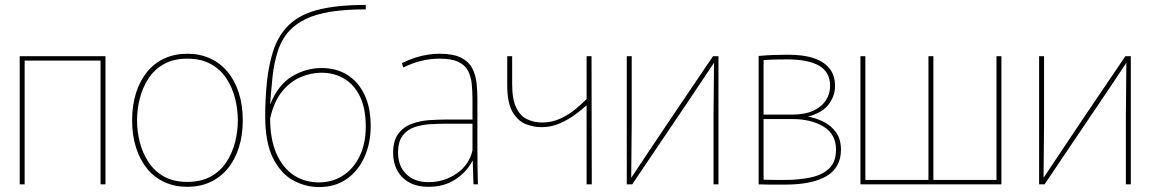

<svg xmlns="http://www.w3.org/2000/svg" viewBox="-20 -748 4690 779"><path d="M388 0V-520H408V0ZM60 0V-520H80V0ZM68 -502V-520H402V-502Z M740 10Q689 10 647.5 -9Q606 -28 577 -63.5Q548 -99 532 -149Q516 -199 516 -260Q516 -321 532 -371Q548 -421 577 -456.5Q606 -492 647.5 -511Q689 -530 740 -530Q791 -530 832.5 -511Q874 -492 903.5 -456.5Q933 -421 949 -371Q965 -321 965 -260Q965 -199 949 -149Q933 -99 903.5 -63.5Q874 -28 832.5 -9Q791 10 740 10ZM740 -10Q796 -10 835.5 -32Q875 -54 899 -91Q923 -128 934 -172Q945 -216 945 -260Q945 -304 934 -348Q923 -392 899 -429Q875 -466 835.5 -488Q796 -510 740 -510Q684 -510 645 -488Q606 -466 582 -429Q558 -392 547 -348Q536 -304 536 -260Q536 -216 547 -172Q558 -128 582 -91Q606 -54 645 -32Q684 -10 740 -10Z M1275 11Q1219 11 1169 -16.5Q1119 -44 1087.5 -107Q1056 -170 1056 -276Q1056 -344 1062.5 -411Q1069 -478 1087 -536.5Q1105 -595 1141 -635Q1185 -685 1263.5 -706.5Q1342 -728 1464 -728V-710Q1382 -710 1322.5 -700.5Q1263 -691 1222 -671.5Q1181 -652 1154 -623Q1122 -588 1106.5 -538.5Q1091 -489 1085.5 -434Q1080 -379 1076 -326H1077Q1109 -405 1165.5 -438.5Q1222 -472 1285 -472Q1345 -472 1389.5 -444Q1434 -416 1459 -363.5Q1484 -311 1484 -236Q1484 -168 1459 -111.5Q1434 -55 1387 -22Q1340 11 1275 11ZM1274 -8Q1329 -8 1372 -36Q1415 -64 1439.5 -115Q1464 -166 1464 -234Q1464 -308 1440.5 -356.5Q1417 -405 1376 -429Q1335 -453 1284 -453Q1241 -453 1198.5 -434.5Q1156 -416 1123.5 -375.5Q1091 -335 1076 -267Q1076 -183 1101.5 -125Q1127 -67 1171.5 -37.5Q1216 -8 1274 -8Z M1718 10Q1673 10 1641 -7.5Q1609 -25 1592 -56Q1575 -87 1575 -127Q1575 -178 1596.5 -206Q1618 -234 1651.5 -246Q1685 -258 1721.5 -260.5Q1758 -263 1788 -263H1897V-345Q1897 -378 1894 -407.5Q1891 -437 1879 -460.5Q1867 -484 1839.5 -497Q1812 -510 1763 -510Q1724 -510 1687 -500.5Q1650 -491 1616 -474L1611 -492Q1639 -506 1666 -514.5Q1693 -523 1718 -526.5Q1743 -530 1763 -530Q1819 -530 1850.5 -514Q1882 -498 1896 -471Q1910 -444 1913.5 -411.5Q1917 -379 1917 -346V-134Q1917 -106 1917.5 -69Q1918 -32 1919 0H1901L1898 -96H1897Q1875 -52 1829 -21Q1783 10 1718 10ZM1718 -9Q1783 -9 1833.5 -44.5Q1884 -80 1897 -138V-246H1785Q1757 -246 1724 -244Q1691 -242 1661.5 -232Q1632 -222 1613.5 -197.5Q1595 -173 1595 -129Q1595 -74 1628.5 -41.5Q1662 -9 1718 -9Z M2360 0V-320H2359Q2343 -305 2315.5 -284.5Q2288 -264 2252.5 -248Q2217 -232 2176 -232Q2145 -232 2113 -244.5Q2081 -257 2059.5 -294Q2038 -331 2038 -402V-520H2058V-406Q2058 -345 2074.5 -311Q2091 -277 2119 -264Q2147 -251 2179 -251Q2220 -251 2255 -267.5Q2290 -284 2316.5 -306.5Q2343 -329 2360 -346V-520H2380L2381 0Z M2523 0V-520H2543V-245L2541 -28H2542Q2589 -99 2629 -158.5Q2669 -218 2706.5 -274Q2744 -330 2784.5 -389.5Q2825 -449 2873 -520H2895V0H2875V-280L2877 -492H2876Q2834 -428 2778.5 -346Q2723 -264 2663 -175Q2603 -86 2545 0Z M3165 1Q3134 1 3106 1Q3078 1 3058 0V-521Q3090 -524 3120 -525Q3150 -526 3178 -526Q3241 -526 3283 -511.5Q3325 -497 3346.5 -469Q3368 -441 3368 -399Q3368 -355 3338 -319.5Q3308 -284 3240 -271L3247 -277Q3287 -271 3319.5 -255Q3352 -239 3372 -211Q3392 -183 3392 -141Q3392 -68 3333.5 -33.5Q3275 1 3165 1ZM3167 -18Q3220 -18 3267 -27.5Q3314 -37 3343 -63.5Q3372 -90 3372 -141Q3372 -203 3322 -234Q3272 -265 3193 -265H3078V-19Q3096 -18 3120.5 -18Q3145 -18 3167 -18ZM3193 -283Q3245 -283 3279 -298.5Q3313 -314 3330.5 -340.5Q3348 -367 3348 -399Q3348 -455 3304 -481Q3260 -507 3174 -507Q3149 -507 3123.5 -506.5Q3098 -506 3078 -504V-283Z M3471 0V-520H3491V0ZM3747 0V-520H3767V0ZM4023 0V-520H4043V0ZM3471 0V-18H4037V0Z M4196 0V-520H4216V-245L4214 -28H4215Q4262 -99 4302 -158.5Q4342 -218 4379.5 -274Q4417 -330 4457.5 -389.5Q4498 -449 4546 -520H4568V0H4548V-280L4550 -492H4549Q4507 -428 4451.5 -346Q4396 -264 4336 -175Q4276 -86 4218 0Z"/></svg>

Font: Murecho Thin
Style: Regular
Weight: 100
Designer: Neil Summerour
Foundry: Positype
Version: Version 1.010